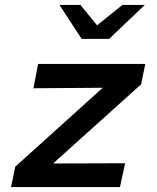

<svg xmlns="http://www.w3.org/2000/svg" viewBox="-20 -761 640 781"><path d="M25 0 42 -83 398 -404 116 -402 135 -501H571L554 -418L196 -96L489 -97L468 0ZM312 -603 222 -741H307L375 -658L478 -741H569L424 -603Z"/></svg>

Font: Red Hat Mono Medium
Style: Italic
Weight: 500
Italic angle: -12°
Monospace: yes
Designer: Pentagram, MCKL
Foundry: Pentagram, MCKL
Version: Version 1.023; ttfautohint (v1.8.3)